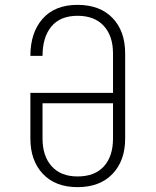

<svg xmlns="http://www.w3.org/2000/svg" viewBox="-20 -760 640 790"><path d="M299 10Q208 10 156.5 -44.5Q105 -99 105 -190V-378H445V-540Q445 -612 407 -653.5Q369 -695 299 -695Q228 -695 191.5 -651Q155 -607 155 -530H105Q105 -626 155.5 -683Q206 -740 299 -740Q391 -740 443 -686Q495 -632 495 -540V-190Q495 -99 443 -44.5Q391 10 299 10ZM299 -34Q370 -34 407.5 -75.5Q445 -117 445 -190V-335H155V-190Q155 -118 192.5 -76Q230 -34 299 -34Z"/></svg>

Font: NKDuy Mono Thin
Style: Regular
Weight: 100
Monospace: yes
Designer: NKDuy
Foundry: NKDuy
Version: Version 2.251; ttfautohint (v1.8.4.7-5d5b)